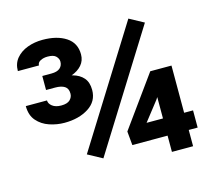

<svg xmlns="http://www.w3.org/2000/svg" viewBox="-96 -770 984 886"><g transform="rotate(-15 396.5 -327.0)"><path d="M176.8 -493.2Q204.5 -493.2 217.8 -504.8Q231.2 -516.5 231.2 -536Q231.2 -549.6 219.7 -561.5Q208.3 -573.3 179.9 -573.3Q159.9 -573.3 145.4 -565.7Q130.9 -558 130.9 -544.1H30.1Q30.1 -580.3 50.6 -604.7Q71.2 -629.2 104.7 -641.7Q138.2 -654.1 177 -654.1Q245.9 -654.1 288.8 -626Q331.7 -597.9 331.7 -543.6Q331.7 -513.6 313.5 -492.7Q295.3 -471.8 264 -460.6Q232.6 -449.4 193.2 -449.4H133.2V-493.2ZM133.2 -468.8H193.2Q236.4 -468.8 269.3 -459.8Q302.1 -450.8 320.5 -429.5Q338.9 -408.3 338.9 -371.5Q338.9 -317.2 292.3 -287.5Q245.8 -257.8 176.9 -257.8Q140.8 -257.8 105.5 -269.6Q70.1 -281.4 46.9 -308.1Q23.7 -334.7 23.7 -378.6H124.9Q124.9 -363.1 140.5 -351Q156.1 -338.9 183.1 -338.9Q212 -338.9 224.9 -351.5Q237.8 -364.2 237.8 -381.2Q237.8 -405.9 221.7 -416Q205.6 -426.2 176.8 -426.2H133.2ZM307.2 -53 238.1 -90.5 585.3 -646.2 654.4 -608.7ZM764.1 -77.7H452.1L446 -144L620.1 -385.3H699.3L613.7 -251.4L542.1 -159.8H764.1ZM721.5 0H620.4V-385.3H721.5Z"/></g></svg>

Font: Heebo
Style: Regular
Weight: 400
Designer: Oded Ezer
Foundry: Ezer Type House
Version: Version 3.100